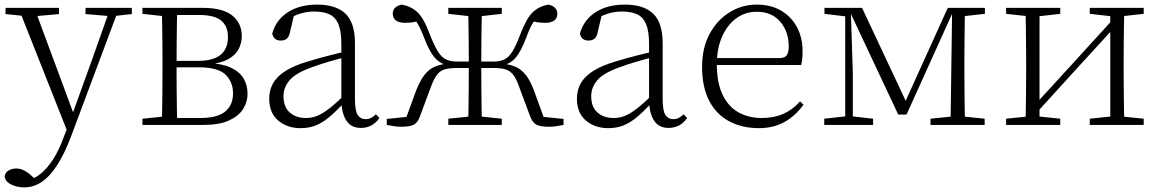

<svg xmlns="http://www.w3.org/2000/svg" viewBox="-32 -542 5029 833"><path d="M73 271Q42 271 16.5 258.5Q-9 246 -12 223Q-9 206 5.5 197.5Q20 189 39 189Q56 189 72.5 197.5Q89 206 105 221L133 246L103 259L83 242Q133 231 173.5 183Q214 135 241 62L269 -11L272 -19L362 -268L447 -508H485L277 48Q248 125 216 174.5Q184 224 148.5 247.5Q113 271 73 271ZM266 43 48 -508H117L289 -44L295 -30ZM-8 -481V-508H224V-481L114 -471H90ZM339 -481V-508H540V-481L459 -472H445Z M586 0V-27L695 -38L703 -30H837Q911 -30 945 -58Q979 -86 979 -137Q979 -187 946 -218.5Q913 -250 830 -250H703V-278H828Q957 -278 957 -382Q957 -428 928 -452.5Q899 -477 831 -477H703L695 -470L586 -482V-508H846Q935 -508 976 -474.5Q1017 -441 1017 -385Q1017 -356 1003.5 -329.5Q990 -303 957.5 -285Q925 -267 868 -262L871 -269Q932 -266 969.5 -248.5Q1007 -231 1024.5 -202Q1042 -173 1042 -134Q1042 -100 1023 -69.5Q1004 -39 962 -19.5Q920 0 850 0ZM670 0Q671 -24 671.5 -64.5Q672 -105 672.5 -148.5Q673 -192 673 -226V-283Q673 -316 672.5 -359.5Q672 -403 671.5 -443.5Q671 -484 670 -508H737Q736 -484 735.5 -443Q735 -402 734.5 -355Q734 -308 734 -267V-226Q734 -192 734.5 -148.5Q735 -105 735.5 -64.5Q736 -24 737 0Z M1272 14Q1214 14 1175 -19Q1136 -52 1136 -114Q1136 -151 1152.5 -180.5Q1169 -210 1206.5 -234Q1244 -258 1306 -276Q1349 -289 1393.5 -300.5Q1438 -312 1478 -321V-297Q1438 -287 1396.5 -275Q1355 -263 1318 -249Q1251 -225 1224.5 -194Q1198 -163 1198 -125Q1198 -78 1225 -54Q1252 -30 1296 -30Q1321 -30 1344.5 -39.5Q1368 -49 1397.5 -72Q1427 -95 1467 -134L1473 -89H1454Q1422 -55 1394 -32Q1366 -9 1337 2.5Q1308 14 1272 14ZM1534 13Q1492 13 1471.5 -17.5Q1451 -48 1449 -102V-106V-350Q1449 -407 1436 -437.5Q1423 -468 1397 -480Q1371 -492 1331 -492Q1301 -492 1271 -483Q1241 -474 1209 -454L1245 -482L1226 -402Q1222 -382 1212 -374Q1202 -366 1186 -366Q1155 -366 1149 -397Q1166 -456 1217 -489Q1268 -522 1344 -522Q1426 -522 1467 -482.5Q1508 -443 1508 -354V-113Q1508 -61 1520 -43Q1532 -25 1554 -25Q1567 -25 1577 -30Q1587 -35 1599 -46L1614 -30Q1599 -8 1578.5 2.5Q1558 13 1534 13Z M1646 0V-26L1764 -38L1724 -14L1774 -151Q1791 -193 1809.5 -217Q1828 -241 1854 -252.5Q1880 -264 1919 -267L1915 -257Q1877 -265 1853.5 -292.5Q1830 -320 1807 -381Q1792 -420 1779.5 -440Q1767 -460 1748 -479L1794 -453Q1778 -449 1762.5 -446Q1747 -443 1725 -443Q1699 -443 1685.5 -453.5Q1672 -464 1672 -483Q1672 -513 1710 -522Q1752 -515 1780 -488Q1808 -461 1833 -392Q1852 -344 1868 -318.5Q1884 -293 1903.5 -284Q1923 -275 1950 -275H2029V-247H1951Q1919 -247 1899 -241.5Q1879 -236 1865.5 -219.5Q1852 -203 1839 -169L1791 -40Q1782 -12 1765 -2Q1748 8 1707 8Q1693 8 1677.5 5.5Q1662 3 1646 0ZM2413 0Q2397 3 2381.5 5.5Q2366 8 2352 8Q2310 8 2293.5 -2Q2277 -12 2267 -40L2219 -169Q2207 -203 2193 -219.5Q2179 -236 2159.5 -241.5Q2140 -247 2108 -247H2029V-275H2109Q2137 -275 2156 -284Q2175 -293 2191 -318.5Q2207 -344 2225 -392Q2251 -461 2278.5 -488Q2306 -515 2348 -522Q2386 -513 2386 -482Q2386 -463 2372.5 -453Q2359 -443 2333 -443Q2311 -443 2296 -446Q2281 -449 2266 -453L2310 -479Q2291 -460 2278.5 -440Q2266 -420 2252 -381Q2229 -320 2206 -292.5Q2183 -265 2143 -257L2139 -267Q2178 -264 2204 -252.5Q2230 -241 2249 -217Q2268 -193 2284 -151L2334 -14L2295 -38L2413 -26ZM1999 0Q2000 -24 2000.5 -65.5Q2001 -107 2001.5 -156.5Q2002 -206 2002 -253V-270Q2002 -310 2001.5 -356Q2001 -402 2000.5 -443Q2000 -484 1999 -508H2059Q2058 -484 2057.5 -443Q2057 -402 2056.5 -356Q2056 -310 2056 -270V-253Q2056 -206 2056.5 -156.5Q2057 -107 2057.5 -65.5Q2058 -24 2059 0ZM1913 0V-27L2020 -38H2040L2145 -27V0ZM1913 -482V-508H2145V-482L2040 -470H2020Z M2607 14Q2549 14 2510 -19Q2471 -52 2471 -114Q2471 -151 2487.5 -180.5Q2504 -210 2541.5 -234Q2579 -258 2641 -276Q2684 -289 2728.5 -300.5Q2773 -312 2813 -321V-297Q2773 -287 2731.5 -275Q2690 -263 2653 -249Q2586 -225 2559.5 -194Q2533 -163 2533 -125Q2533 -78 2560 -54Q2587 -30 2631 -30Q2656 -30 2679.5 -39.5Q2703 -49 2732.5 -72Q2762 -95 2802 -134L2808 -89H2789Q2757 -55 2729 -32Q2701 -9 2672 2.5Q2643 14 2607 14ZM2869 13Q2827 13 2806.5 -17.5Q2786 -48 2784 -102V-106V-350Q2784 -407 2771 -437.5Q2758 -468 2732 -480Q2706 -492 2666 -492Q2636 -492 2606 -483Q2576 -474 2544 -454L2580 -482L2561 -402Q2557 -382 2547 -374Q2537 -366 2521 -366Q2490 -366 2484 -397Q2501 -456 2552 -489Q2603 -522 2679 -522Q2761 -522 2802 -482.5Q2843 -443 2843 -354V-113Q2843 -61 2855 -43Q2867 -25 2889 -25Q2902 -25 2912 -30Q2922 -35 2934 -46L2949 -30Q2934 -8 2913.5 2.5Q2893 13 2869 13Z M3260 14Q3189 14 3133 -15Q3077 -44 3045.5 -103.5Q3014 -163 3014 -252Q3014 -334 3046.5 -394.5Q3079 -455 3133 -488.5Q3187 -522 3251 -522Q3313 -522 3357.5 -495.5Q3402 -469 3426 -423.5Q3450 -378 3450 -320Q3450 -283 3444 -260H3044V-290H3349Q3373 -290 3381.5 -302.5Q3390 -315 3390 -341Q3390 -404 3353.5 -447.5Q3317 -491 3250 -491Q3202 -491 3163 -463Q3124 -435 3101 -383.5Q3078 -332 3078 -263Q3078 -183 3103 -131Q3128 -79 3172 -54.5Q3216 -30 3273 -30Q3326 -30 3366.5 -48Q3407 -66 3439 -102L3454 -88Q3421 -41 3373 -13.5Q3325 14 3260 14Z M3865 -45 3653 -496H3649V-508H3708L3907 -84H3888L4080 -508H4111V-496H4105L3901 -45ZM4092 0 4095 -223 4099 -508H4155Q4154 -484 4153.5 -443.5Q4153 -403 4152.5 -359.5Q4152 -316 4152 -283V-226Q4152 -192 4152.5 -148.5Q4153 -105 4153.5 -64.5Q4154 -24 4155 0ZM3544 0V-27L3644 -38H3659L3756 -27V0ZM4005 0V-27L4113 -38H4133L4240 -27V0ZM3545 -482V-508H3656V-470H3644ZM3635 0V-508H3659L3668 -224V0ZM4120 -470V-508H4241V-482L4134 -470Z M4333 0V-27L4441 -38H4462L4568 -27V0ZM4696 0V-27L4801 -38H4822L4930 -27V0ZM4417 0Q4418 -24 4418.5 -64.5Q4419 -105 4419.5 -148.5Q4420 -192 4420 -226V-283Q4420 -316 4419.5 -359.5Q4419 -403 4418.5 -443.5Q4418 -484 4417 -508H4478V0ZM4458 -45 4428 -61H4434L4618 -262L4803 -465L4831 -447H4825L4641 -246ZM4785 0V-508H4846Q4845 -484 4844.5 -443.5Q4844 -403 4843.5 -359.5Q4843 -316 4843 -283V-226Q4843 -192 4843.5 -148.5Q4844 -105 4844.5 -64.5Q4845 -24 4846 0ZM4333 -482V-508H4568V-482L4463 -470H4442ZM4696 -482V-508H4930V-482L4823 -470H4802Z"/></svg>

Font: Noto Serif HK ExtraLight
Style: Regular
Weight: 200
Designer: Ryoko NISHIZUKA 西塚涼子 (kana & ideographs); Frank Grießhammer (Latin, Greek & Cyrillic); Wenlong ZHANG 张文龙 (bopomofo); San
Foundry: Adobe
Version: Version 2.002-H1;hotconv 1.1.0;makeotfexe 2.6.0